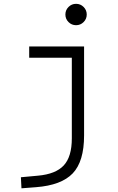

<svg xmlns="http://www.w3.org/2000/svg" viewBox="-20 -764 626 1018"><path d="M93.8 234.4 90.8 175.8 180.7 167.5Q275.4 159.2 318.1 113Q360.8 66.9 360.8 -30.3V-458H134.8V-517.6H425.8V-45.9Q425.8 92.3 365.5 155.3Q305.2 218.3 170.9 228.5ZM383.3 -630.4Q359.9 -630.4 343.3 -647Q326.7 -663.6 326.7 -687Q326.7 -710.4 343.3 -727.1Q359.9 -743.7 383.3 -743.7Q406.7 -743.7 423.3 -727.1Q439.9 -710.4 439.9 -687Q439.9 -663.6 423.3 -647Q406.7 -630.4 383.3 -630.4Z"/></svg>

Font: Cascadia Mono PL Light
Style: Regular
Weight: 300
Monospace: yes
Designer: Aaron Bell
Foundry: Saja Typeworks
Version: Version 2404.023; ttfautohint (v1.8.4)